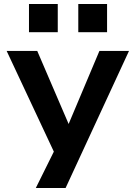

<svg xmlns="http://www.w3.org/2000/svg" viewBox="-20 -754 675 954"><path d="M158 180 274 -54V56L13 -501H165L321 -138L474 -501H621L306 180ZM369 -594V-734H512V-594ZM124 -594V-734H267V-594Z"/></svg>

Font: Nunito Sans 7pt SemiExpanded
Style: Bold
Weight: 700
Width: 6
Designer: Vernon Adams
Foundry: Vernon Adams
Version: Version 3.101;gftools[0.9.27]